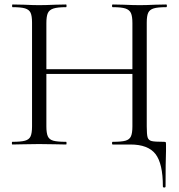

<svg xmlns="http://www.w3.org/2000/svg" viewBox="-20 -645 799 857"><path d="M152 -336H599V-315H152ZM36 -613Q34 -613 34 -619Q34 -625 36 -625L87 -624Q129 -622 154 -622Q183 -622 227 -624L275 -625Q277 -625 277 -619Q277 -613 275 -613Q237 -613 218.5 -607Q200 -601 193.5 -586.5Q187 -572 187 -542V-81Q187 -51 193.5 -36.5Q200 -22 218 -17Q236 -12 275 -12Q277 -12 277 -6Q277 0 275 0Q244 0 226 -1L154 -2L85 -1Q67 0 35 0Q33 0 33 -6Q33 -12 35 -12Q73 -12 91.5 -17Q110 -22 116.5 -36.5Q123 -51 123 -81V-544Q123 -574 116.5 -588Q110 -602 92 -607.5Q74 -613 36 -613ZM483 -12Q522 -12 540 -17Q558 -22 564.5 -36.5Q571 -51 571 -81V-542Q571 -572 564.5 -586.5Q558 -601 540 -607Q522 -613 483 -613Q480 -613 480 -619Q480 -625 483 -625L531 -624Q575 -622 604 -622Q631 -622 673 -624L722 -625Q725 -625 725 -619Q725 -613 722 -613Q684 -613 666 -607.5Q648 -602 641.5 -588Q635 -574 635 -544V-81Q635 -44 639 -31.5Q643 -19 656.5 -15.5Q670 -12 711 -12Q718 -12 719.5 -10.5Q721 -9 721 0V29Q719 79 719 187Q719 192 713 192Q707 192 707 187Q707 85 674 42.5Q641 0 562 0H483Q480 0 480 -6Q480 -12 483 -12Z"/></svg>

Font: Cormorant
Style: Regular
Weight: 400
Designer: Christian Thalmann (Catharsis Fonts)
Foundry: Catharsis Fonts
Version: Version 4.000